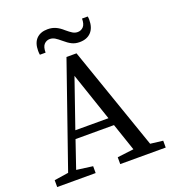

<svg xmlns="http://www.w3.org/2000/svg" viewBox="-151 -965 967 1079"><g transform="rotate(-20 332.0 -426.0)"><path d="M408 -265 310 -554 210 -265ZM654 -41V0H382V-41L480 -53L424 -218H194L138 -54L235 -41V0H5V-41L90 -54L304 -669H364L579 -50ZM403 -722Q377 -722 357 -732Q337 -742 314 -762Q294 -779 280 -787.5Q266 -796 250 -796Q230 -796 216 -781.5Q202 -767 202 -732H168Q167 -737 166.5 -742.5Q166 -748 166 -756Q166 -803 190 -827.5Q214 -852 257 -852Q283 -852 304.5 -842.5Q326 -833 348 -813Q368 -796 382 -787.5Q396 -779 412 -779Q432 -779 446 -793.5Q460 -808 460 -842H494Q495 -837 495.5 -832.5Q496 -828 496 -822Q496 -774 471.5 -748Q447 -722 403 -722Z"/></g></svg>

Font: SourceSerifPro
Style: Book
Weight: 400
Designer: Frank Grießhammer
Foundry: Adobe Systems Incorporated
Version: Version 1.014;PS Version 1.0;hotconv 1.0.73;makeotf.lib2.5.5